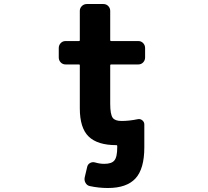

<svg xmlns="http://www.w3.org/2000/svg" viewBox="-20 -735 1040 962"><path d="M520.5 207Q474.6 207 429.7 197.3Q416 194.3 408.7 181.6Q401.4 168.9 404.3 154.3L417 100.6Q419.9 87.9 431.6 81.5Q443.4 75.2 457 79.1Q480.5 85.9 502 85.9Q539.1 85.9 552.7 69.3Q567.4 52.7 567.4 2.9V-3.9Q567.4 -7.8 563.5 -7.8H562.5Q468.8 -7.8 424.3 -50.8Q379.9 -93.8 379.9 -192.4V-408.2Q379.9 -412.1 376 -412.1H308.6Q293.9 -412.1 284.2 -422.4Q274.4 -432.6 274.4 -447.3V-494.1Q274.4 -508.8 284.2 -519Q293.9 -529.3 308.6 -529.3H376Q379.9 -529.3 379.9 -533.2V-680.7Q379.9 -694.3 390.1 -704.6Q400.4 -714.8 415 -714.8H498Q512.7 -714.8 522.5 -704.6Q532.2 -694.3 532.2 -680.7V-533.2Q532.2 -529.3 537.1 -529.3H672.9Q687.5 -529.3 697.3 -519Q707 -508.8 707 -494.1V-447.3Q707 -432.6 697.3 -422.4Q687.5 -412.1 672.9 -412.1H537.1Q532.2 -412.1 532.2 -408.2V-214.8Q532.2 -162.1 544.9 -144.5Q556.6 -128.9 588.9 -128.9Q627 -128.9 669.9 -137.7Q682.6 -140.6 692.9 -132.3Q703.1 -124 703.1 -111.3V2.9Q703.1 111.3 658.7 159.2Q614.3 207 520.5 207Z"/></svg>

Font: Rounded-L Mgen+ 1m bold
Style: Bold
Weight: 700
Designer: [Source Han Sans]
Ryoko NISHIZUKA  (kana & ideographs); Paul D. Hunt (Latin, Greek & Cyrillic); Wenlong ZHANG  (bopomofo
Version: Version 1.059.20150602